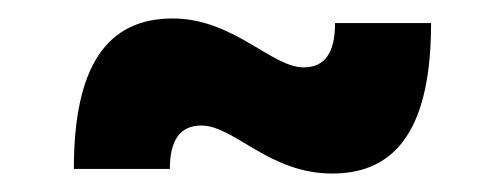

<svg xmlns="http://www.w3.org/2000/svg" viewBox="-20 -428 546 208"><path d="M447 -403H343C343 -371 332 -355 309 -355C274 -355 233 -408 167 -408C95 -408 60 -355 60 -245H164C164 -276 175 -292 198 -292C234 -292 271 -240 340 -240C412 -240 447 -293 447 -403Z"/></svg>

Font: Juman SemiBold
Style: Regular
Weight: 600
Designer: Bandar Raffah (Arabic) Julieta Ulanovsky (Latin)
Foundry: Caramella
Version: Version 5.022;PS 005.022;hotconv 1.0.88;makeotf.lib2.5.64775